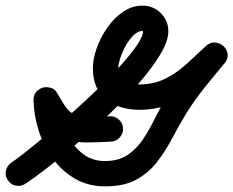

<svg xmlns="http://www.w3.org/2000/svg" viewBox="-66 -617 829 682"><path d="M-38 23Q-49 8 -45 -10.5Q-41 -29 -26 -39Q-8 -51 25.5 -77.5Q59 -104 102.5 -140.5Q146 -177 192.5 -218.5Q239 -260 283.5 -303Q328 -346 363.5 -385.5Q399 -425 420.5 -456.5Q442 -488 442 -506Q442 -507 440 -507Q424 -507 408.5 -492Q393 -477 380.5 -454.5Q368 -432 361 -410Q354 -388 354 -374Q354 -338 375 -327.5Q396 -317 428 -317Q480 -317 521 -337.5Q562 -358 596.5 -389.5Q631 -421 666 -454Q682 -468 699 -466Q716 -464 728 -453Q740 -442 742.5 -425Q745 -408 731 -392Q696 -350 661.5 -307Q627 -264 598 -218Q570 -172 545.5 -125.5Q521 -79 491 -40.5Q461 -2 417.5 21.5Q374 45 307 45Q247 45 200 17.5Q153 -10 120.5 -55Q88 -100 71 -154.5Q54 -209 53 -263Q53 -280 63 -291Q73 -302 87 -306Q100 -309 114.5 -305Q129 -301 137 -286Q151 -263 163 -243.5Q175 -224 193.5 -212.5Q212 -201 244 -201Q264 -201 283.5 -202Q303 -203 323 -204Q323 -204 323 -204Q323 -204 323 -204Q342 -205 356 -192.5Q370 -180 371 -162Q372 -143 359.5 -129Q347 -115 329 -114Q307 -113 286 -112Q265 -111 244 -111Q194 -111 161.5 -127.5Q129 -144 105.5 -173Q82 -202 60 -240Q51 -255 63 -266.5Q75 -278 93 -283Q111 -288 127 -284Q143 -280 143 -264Q144 -229 154 -190.5Q164 -152 184.5 -119Q205 -86 235.5 -65.5Q266 -45 307 -45Q355 -45 387 -66.5Q419 -88 441.5 -121.5Q464 -155 482.5 -193Q501 -231 522 -265Q552 -314 588.5 -359.5Q625 -405 662 -450Q676 -466 693.5 -463.5Q711 -461 724 -449Q737 -437 740 -419.5Q743 -402 728 -388Q683 -347 639.5 -310Q596 -273 545 -250Q494 -227 428 -227Q359 -227 311.5 -263.5Q264 -300 264 -374Q264 -408 277.5 -446Q291 -484 315 -518.5Q339 -553 371 -575Q403 -597 440 -597Q478 -597 505 -570.5Q532 -544 532 -506Q532 -471 503 -423Q474 -375 426.5 -320.5Q379 -266 321.5 -211Q264 -156 207 -107Q150 -58 101.5 -20.5Q53 17 24 36Q8 46 -10 42.5Q-28 39 -38 23Z"/></svg>

Font: FRB American Cursive Black
Style: Bold Italic
Weight: 900
Italic angle: -25°
Version: Version 2.0;Modular Font Editor K font №1